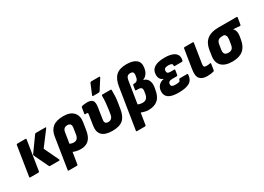

<svg xmlns="http://www.w3.org/2000/svg" viewBox="-13 -1610 3669 2672"><g transform="rotate(-30 1822.0 -274.0)"><path d="M350 0Q338 0 335 -8L224 -240Q220 -249 227 -259L392 -489Q398 -497 409 -497H559Q568 -497 569 -492.5Q570 -488 565 -481L392 -252L504 -17Q507 -10 504 -5Q501 0 494 0ZM32 0Q19 0 21 -14L95 -484Q97 -497 111 -497H240Q254 -497 252 -484L178 -14Q175 0 161 0Z M544 185Q530 185 533 171L611 -326Q626 -417 684 -463Q742 -509 853 -509Q963 -509 1015 -452.5Q1067 -396 1053 -300L1035 -187Q1020 -83 971.5 -35.5Q923 12 839 12Q802 12 764 2.5Q726 -7 702 -21L719 -142Q736 -131 759 -124Q782 -117 801 -117Q836 -117 855.5 -138Q875 -159 882 -205L896 -297Q902 -336 887 -354Q872 -372 841 -372Q809 -372 789.5 -355Q770 -338 765 -304L689 171Q687 185 673 185Z M1351 12Q1233 12 1183 -38.5Q1133 -89 1149 -188L1173 -340Q1178 -364 1174 -372Q1170 -380 1157 -380Q1150 -380 1145 -379.5Q1140 -379 1135 -378Q1124 -377 1125 -390L1140 -484Q1142 -492 1145.5 -495Q1149 -498 1160 -501Q1177 -505 1197 -507Q1217 -509 1236 -509Q1301 -509 1324 -478Q1347 -447 1334 -368L1307 -193Q1301 -157 1314 -140.5Q1327 -124 1360 -124Q1391 -124 1411 -143.5Q1431 -163 1437 -202L1448 -272Q1456 -326 1460.5 -379Q1465 -432 1464 -482Q1464 -497 1479 -497H1609Q1621 -497 1621 -485Q1622 -438 1619 -385.5Q1616 -333 1607 -282L1594 -200Q1576 -87 1520 -37.5Q1464 12 1351 12ZM1356 -544Q1348 -544 1347 -549.5Q1346 -555 1348 -561L1414 -719Q1418 -727 1423.5 -730Q1429 -733 1436 -733H1562Q1569 -733 1571 -727.5Q1573 -722 1568 -715L1468 -558Q1459 -544 1443 -544Z M1640 185Q1626 185 1629 171L1732 -478Q1750 -590 1806.5 -642.5Q1863 -695 1975 -695Q2079 -695 2129.5 -653.5Q2180 -612 2169 -536L2166 -519Q2159 -472 2134.5 -439Q2110 -406 2071 -389V-387Q2119 -377 2142 -334.5Q2165 -292 2157 -232L2151 -196Q2136 -88 2080.5 -38Q2025 12 1928 12Q1897 12 1863 3Q1829 -6 1797 -20L1820 -139Q1840 -128 1861.5 -122.5Q1883 -117 1907 -117Q1946 -117 1968.5 -138.5Q1991 -160 1998 -202L2005 -245Q2009 -269 2004 -284Q1999 -299 1985 -306Q1971 -313 1947 -313H1915Q1901 -313 1903 -327L1914 -393Q1916 -407 1930 -407H1937Q1958 -407 1972 -414.5Q1986 -422 1994.5 -438Q2003 -454 2007 -480L2010 -498Q2015 -531 2003 -546Q1991 -561 1961 -561Q1929 -561 1912 -543.5Q1895 -526 1889 -488L1784 171Q1782 185 1768 185Z M2410 12Q2304 12 2253.5 -22Q2203 -56 2206 -124Q2207 -177 2238.5 -213Q2270 -249 2322 -257L2323 -260Q2290 -271 2273.5 -298.5Q2257 -326 2259 -365Q2260 -437 2316 -473Q2372 -509 2481 -509Q2556 -509 2604 -491Q2652 -473 2671.5 -438Q2691 -403 2679 -351Q2676 -337 2663 -337H2548Q2535 -337 2537 -350Q2541 -370 2524.5 -380Q2508 -390 2473 -390Q2437 -390 2419 -378Q2401 -366 2401 -339Q2400 -318 2412.5 -307.5Q2425 -297 2456 -297H2514Q2529 -297 2526 -283L2515 -213Q2513 -199 2499 -199H2427Q2395 -199 2378 -187Q2361 -175 2360 -152Q2359 -128 2374.5 -117.5Q2390 -107 2427 -107Q2474 -107 2489.5 -114Q2505 -121 2508 -141Q2510 -154 2523 -154H2637Q2651 -154 2651 -140Q2646 -60 2590 -24Q2534 12 2410 12Z M2870 12Q2789 12 2753 -31.5Q2717 -75 2735 -182L2783 -484Q2785 -497 2799 -497H2929Q2942 -497 2940 -484L2891 -174Q2886 -140 2895 -128.5Q2904 -117 2934 -117Q2949 -117 2965 -119Q2981 -121 2993 -123Q3005 -126 3003 -112L2988 -16Q2986 -4 2974 0Q2956 5 2929.5 8.5Q2903 12 2870 12Z M3278 12Q3158 12 3103 -45Q3048 -102 3064 -203L3077 -290Q3094 -395 3159 -446Q3224 -497 3335 -497H3632Q3646 -497 3644 -484L3627 -379Q3623 -364 3611 -365L3509 -374V-370Q3520 -361 3528 -344.5Q3536 -328 3539.5 -303.5Q3543 -279 3538 -247L3529 -193Q3512 -91 3450.5 -39.5Q3389 12 3278 12ZM3289 -123Q3327 -123 3347.5 -141.5Q3368 -160 3375 -206L3385 -267Q3390 -298 3387.5 -317.5Q3385 -337 3376.5 -348.5Q3368 -360 3355 -366H3324Q3285 -366 3262 -347.5Q3239 -329 3232 -279L3221 -209Q3215 -163 3231.5 -143Q3248 -123 3289 -123Z"/></g></svg>

Font: Sofia Sans Black
Style: Italic
Weight: 900
Italic angle: -9°
Version: Version 4.100-B